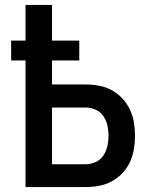

<svg xmlns="http://www.w3.org/2000/svg" viewBox="-20 -755 640 775"><path d="M83 0V-511H25V-591H83V-735H190V-591H300V-511H190V-414H326Q353 -414 380 -409Q407 -404 431 -391Q455 -378 474 -357.5Q493 -337 504.5 -312.5Q516 -288 520.5 -261Q525 -234 525 -207Q525 -180 520.5 -153Q516 -126 504.5 -101Q493 -76 474 -56Q455 -36 431 -23Q407 -10 380 -5Q353 0 326 0ZM326 -92Q347 -92 366.5 -101Q386 -110 397.5 -127.5Q409 -145 413.5 -165.5Q418 -186 418 -207Q418 -228 413.5 -248.5Q409 -269 397.5 -286Q386 -303 366.5 -312Q347 -321 326 -321H190V-92Z"/></svg>

Font: Iosevka Curly SmBdEx
Style: Regular
Weight: 600
Width: 7
Monospace: yes
Designer: Belleve Invis
Foundry: Belleve Invis
Version: Version 11.1.0; ttfautohint (v1.8.3)